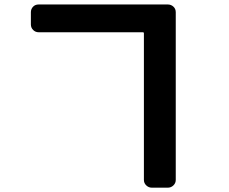

<svg xmlns="http://www.w3.org/2000/svg" viewBox="-20 -783 1040 871"><path d="M155.3 -636.7Q140.6 -636.7 130.4 -647Q120.1 -657.2 120.1 -671.9V-727.5Q120.1 -742.2 129.9 -752.4Q139.6 -762.7 155.3 -762.7H741.2Q755.9 -762.7 766.6 -752.9Q777.3 -743.2 777.3 -727.5V33.2Q777.3 47.9 766.6 58.1Q755.9 68.4 741.2 68.4H668.9Q654.3 68.4 643.6 58.1Q632.8 47.9 632.8 33.2V-631.8Q632.8 -636.7 627.9 -636.7Z"/></svg>

Font: Rounded-L Mgen+ 1mn bold
Style: Bold
Weight: 700
Designer: [Source Han Sans]
Ryoko NISHIZUKA  (kana & ideographs); Paul D. Hunt (Latin, Greek & Cyrillic); Wenlong ZHANG  (bopomofo
Version: Version 1.059.20150602